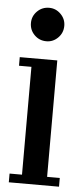

<svg xmlns="http://www.w3.org/2000/svg" viewBox="-53 -770 345 800"><g transform="rotate(5 119.0 -369.5)"><path d="M120 -599Q90.5 -599 70 -619.5Q49.5 -640 49.5 -669.5Q49.5 -698 70 -718.5Q90.5 -739 120 -739Q148 -739 168.5 -718.5Q189 -698 189 -669.5Q189 -640 168.5 -619.5Q148 -599 120 -599ZM15.5 0V-36.5H67.5V-487.5H15.5V-523.5H172.5V-36.5H225.5V0Z"/></g></svg>

Font: Imbue 10pt SemiBold
Style: Regular
Weight: 600
Designer: Tyler Finck
Foundry: Etcetera Type Company
Version: Version 1.102; ttfautohint (v1.8.3)